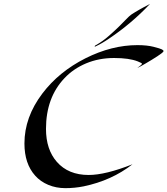

<svg xmlns="http://www.w3.org/2000/svg" viewBox="-20 -956 869 997"><path d="M736.3 -626.5Q700.2 -605.5 692.9 -603Q694.3 -604.5 698.2 -607.2Q702.1 -609.9 706.5 -613.3Q717.3 -621.6 717.3 -625Q717.3 -628.4 695.3 -637.2Q650.9 -654.8 572.3 -654.8Q493.7 -654.8 427.2 -627Q360.8 -599.1 314.5 -549.8Q218.8 -448.7 218.8 -286.6Q218.8 -179.7 275.4 -115.2Q335 -47.4 440.4 -47.4Q527.3 -47.4 668 -103Q560.1 -18.6 414.1 11.7Q367.7 21 319.6 21Q271.5 21 230.7 3.9Q189.9 -13.2 162.6 -43.9Q106.9 -106 106.9 -210.9Q106.9 -347.7 200.2 -470.7Q285.6 -583.5 423.8 -653.3Q560.1 -721.7 693.8 -721.7Q743.2 -721.7 777.6 -712.9Q812 -704.1 820.6 -699.5Q829.1 -694.8 829.1 -690.9Q829.1 -687 820.3 -680.2Q811.5 -673.3 797.9 -664.3Q784.2 -655.3 767.8 -645.3Q751.5 -635.3 736.3 -626.5ZM758.8 -935.5Q662.1 -833 545.9 -755.4Q506.3 -728.5 471.7 -712.9L473.1 -718.8Q512.7 -740.7 546.6 -770.8Q580.6 -800.8 601.3 -821.5Q622.1 -842.3 631.8 -852.5Q652.3 -874 661.9 -880.4Q671.4 -886.7 681.4 -892.8Q691.4 -898.9 702.6 -905.3Q713.9 -911.6 724.6 -917.5Q739.3 -925.8 758.8 -935.5Z"/></svg>

Font: Fondamento
Style: Italic
Weight: 400
Italic angle: -12°
Version: Version 1.000